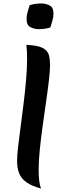

<svg xmlns="http://www.w3.org/2000/svg" viewBox="-20 -1062 384 1113"><path d="M270 -684Q270 -652 263.5 -596Q257 -540 247 -471Q237 -402 227 -330Q217 -258 210.5 -192.5Q204 -127 204 -78Q204 -2 218 31Q163 16 133 -5.5Q103 -27 91 -57.5Q79 -88 79 -129Q79 -160 85 -211.5Q91 -263 99.5 -327Q108 -391 116.5 -460Q125 -529 131 -596Q137 -663 137 -720Q137 -741 136 -762Q135 -783 133 -802Q199 -799 227.5 -784Q256 -769 263 -744Q270 -719 270 -684ZM272 -903Q257 -898 239.5 -895.5Q222 -893 205 -893Q179 -893 156.5 -904.5Q134 -916 134 -952Q134 -972 140 -992Q146 -1012 152 -1032Q167 -1037 184.5 -1039.5Q202 -1042 219 -1042Q245 -1042 267.5 -1030.5Q290 -1019 290 -983Q290 -963 284 -943Q278 -923 272 -903Z"/></svg>

Font: Merienda SemiBold
Style: Regular
Weight: 600
Designer: Eduardo Rodriguez Tunni
Foundry: Eduardo Rodriguez Tunni
Version: Version 2.001; ttfautohint (v1.8.4.7-5d5b)